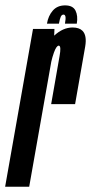

<svg xmlns="http://www.w3.org/2000/svg" viewBox="-60 -710 346 730"><path d="M134.5 -314Q159.5 -457 166.5 -497Q173 -533 165 -536Q164 -536.5 163.5 -536.5Q154.5 -536.5 145 -510Q138.5 -491.5 135 -475.5L51 0H-40.5L65.5 -600H147L146 -574.5Q179.5 -605.5 216 -605.5Q241 -605.5 253.5 -593Q271 -575.5 264 -533.5Q251.5 -461.5 225.5 -314ZM187.5 -689.5Q217 -689.5 227 -669.8Q237 -650 232 -620H187Q190.5 -640 188.8 -647.2Q187 -654.5 181.5 -654.5Q175 -654.5 171.2 -646.8Q167.5 -639 164 -620H118.5Q123.5 -650 140.8 -669.8Q158 -689.5 187.5 -689.5Z"/></svg>

Font: Anybody UltraCondensed Medium
Style: Italic
Weight: 500
Width: 1
Italic angle: -10°
Designer: Tyler Finck
Foundry: Etcetera Type Company
Version: Version 1.010; ttfautohint (v1.8.3) -l 8 -r 50 -G 200 -x 14 